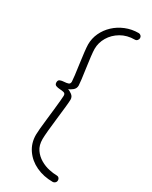

<svg xmlns="http://www.w3.org/2000/svg" viewBox="-205 -814 695 880"><g transform="rotate(30 142.5 -374.0)"><path d="M248 20Q199 20 159.5 1.5Q120 -17 96.5 -51Q73 -85 73 -129Q73 -139 75 -162Q77 -185 80.5 -214Q84 -243 87 -271.5Q90 -300 92 -320.5Q94 -341 94 -347Q94 -359 85 -361.5Q76 -364 64 -364.5Q52 -365 43 -368.5Q34 -372 34 -384Q34 -396 43 -399.5Q52 -403 64 -403.5Q76 -404 85 -407Q94 -410 94 -422Q94 -429 91 -454Q88 -479 83.5 -510Q79 -541 76 -568.5Q73 -596 73 -607Q73 -639 86.5 -668Q100 -697 124 -719.5Q148 -742 180 -755Q212 -768 248 -768Q255 -768 260 -763Q265 -758 265 -751Q265 -744 260 -738.5Q255 -733 248 -733Q207 -733 175.5 -714.5Q144 -696 126.5 -666.5Q109 -637 109 -604Q109 -592 112 -565.5Q115 -539 119.5 -508.5Q124 -478 127 -453.5Q130 -429 130 -422Q130 -406 117.5 -396Q105 -386 96 -384Q105 -381 117.5 -372Q130 -363 130 -347Q130 -338 127 -308.5Q124 -279 119.5 -242.5Q115 -206 112 -173.5Q109 -141 109 -127Q109 -94 124 -72.5Q139 -51 161.5 -38Q184 -25 207.5 -20Q231 -15 248 -15Q255 -15 258.5 -12Q262 -9 263.5 -5.5Q265 -2 265 2Q265 10 259.5 15Q254 20 248 20Z"/></g></svg>

Font: Dosis ExtraLight
Style: Regular
Weight: 250
Designer: EdgarTolentino, PabloImpallari, IginoMarini
Foundry: EdgarTolentino, PabloImpallari, IginoMarini
Version: Version 3.001; ttfautohint (v1.8.2)